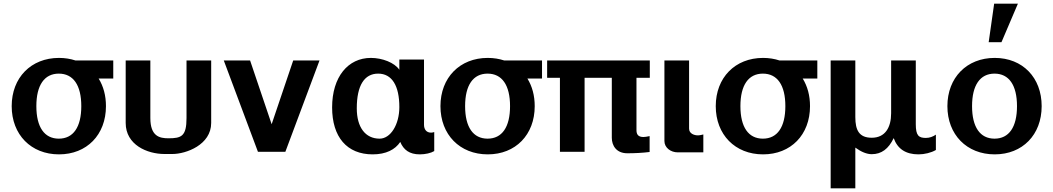

<svg xmlns="http://www.w3.org/2000/svg" viewBox="-20 -831 5766 1051"><path d="M179 -250C179 -365 223 -428 302 -428C381 -428 425 -365 425 -250C425 -135 381 -72 302 -72C223 -72 179 -135 179 -250ZM600 -401V-500H393C366 -509 335 -514 303 -514C150 -514 44 -406 44 -250C44 -94 150 14 303 14C455 14 560 -93 560 -250C560 -308 546 -359 520 -401Z M668 -158C668 -38 786 12 880 12H924C998 12 1136 -38 1136 -158V-500H1001V-185C1001 -85 973 -74 902 -74C853 -74 803 -85 803 -185V-500H668Z M1585 -500 1467 -151 1349 -500H1205L1392 0H1542L1729 -500Z M2050 -428C2126 -428 2166 -361 2166 -245C2166 -149 2118 -72 2058 -72C1980 -72 1933 -134 1933 -238C1933 -364 1975 -428 2050 -428ZM2301 -505H2166V-449C2140 -488 2073 -514 2010 -514C1885 -514 1798 -410 1798 -243C1798 -81 1879 14 2020 14C2093 14 2143 -12 2171 -54C2189 -11 2221 14 2278 14C2308 14 2339 7 2357 -4V-108C2349 -105 2341 -105 2339 -105C2315 -105 2301 -122 2301 -148Z M2526 -250C2526 -365 2570 -428 2649 -428C2728 -428 2772 -365 2772 -250C2772 -135 2728 -72 2649 -72C2570 -72 2526 -135 2526 -250ZM2947 -401V-500H2740C2713 -509 2682 -514 2650 -514C2497 -514 2391 -406 2391 -250C2391 -94 2497 14 2650 14C2802 14 2907 -93 2907 -250C2907 -308 2893 -359 2867 -401Z M3329 -77C3329 -34 3354 8 3414 8C3454 8 3496 6 3536 1V-86C3522 -83 3511 -81 3502 -81C3471 -81 3464 -98 3464 -119V-405H3537V-500H2975V-405H3045V0H3180V-405H3329Z M3617 -59C3617 -22 3652 3 3690 3H3830V-95C3822 -93 3810 -90 3800 -90C3781 -90 3752 -99 3752 -127V-500H3617Z M4033 -250C4033 -365 4077 -428 4156 -428C4235 -428 4279 -365 4279 -250C4279 -135 4235 -72 4156 -72C4077 -72 4033 -135 4033 -250ZM4454 -401V-500H4247C4220 -509 4189 -514 4157 -514C4004 -514 3898 -406 3898 -250C3898 -94 4004 14 4157 14C4309 14 4414 -93 4414 -250C4414 -308 4400 -359 4374 -401Z M4662 -23C4695 1 4725 13 4752 13C4805 13 4844 -16 4872 -75C4893 -16 4938 14 5008 14C5040 14 5078 5 5103 -10V-94C5087 -83 5069 -76 5048 -76C5009 -76 4993 -89 4993 -151V-500H4858V-211C4858 -134 4826 -77 4752 -77C4683 -77 4662 -118 4662 -190V-500H4527V200H4662Z M5166 -250C5166 -94 5272 14 5425 14C5577 14 5682 -93 5682 -250C5682 -406 5578 -514 5425 -514C5272 -514 5166 -406 5166 -250ZM5301 -250C5301 -365 5345 -428 5424 -428C5503 -428 5547 -365 5547 -250C5547 -135 5503 -72 5424 -72C5345 -72 5301 -135 5301 -250ZM5552 -811H5422L5392 -600H5462Z"/></svg>

Font: Perun
Style: Bold
Weight: 700
Foundry: Copyright (c) Stefan Peev, Context Ltd, 2016
Version: Version 1.089